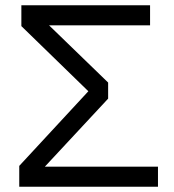

<svg xmlns="http://www.w3.org/2000/svg" viewBox="-20 -708 658 728"><path d="M53 0V-79L315 -362L61 -609V-688H549V-612H166L390 -395V-334L150 -76H579V0Z"/></svg>

Font: Libra Sans
Style: Regular
Weight: 400
Foundry: Context Ltd
Version: Version 1.000; ttfautohint (v1.3)